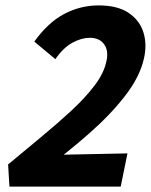

<svg xmlns="http://www.w3.org/2000/svg" viewBox="-20 -691 559 711"><path d="M10 -82Q71 -133 131 -182.5Q191 -232 243 -280Q295 -328 330 -374Q365 -420 374 -464Q383 -502 366 -526.5Q349 -551 312 -551Q282 -551 248.5 -533Q215 -515 185 -472L107 -537Q159 -609 219 -640Q279 -671 345 -671Q415 -671 456 -643.5Q497 -616 511 -571.5Q525 -527 513 -474Q498 -407 444 -337Q390 -267 311 -197.5Q232 -128 140 -60L160 -117L452 -123L427 0H15Z"/></svg>

Font: Ysabeau Office ExtraBold
Style: Italic
Weight: 800
Italic angle: -12°
Designer: Christian Thalmann (Catharsis Fonts)
Version: Version 2.001;gftools[0.9.30]; featfreeze: tnum,lnum,ss02